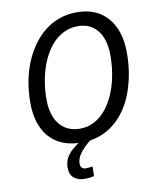

<svg xmlns="http://www.w3.org/2000/svg" viewBox="-100 -801 885 1093"><g transform="rotate(-10 343.0 -254.0)"><path d="M319 10Q238 10 182.5 -23Q127 -56 98.5 -117.5Q70 -179 70 -263Q70 -325 80.5 -383Q91 -441 112 -492.5Q133 -544 163 -586.5Q193 -629 231.5 -660Q270 -691 317.5 -708Q365 -725 419 -725Q534 -725 597.5 -651Q661 -577 661 -448Q661 -386 651 -328.5Q641 -271 622 -219.5Q603 -168 574 -126Q545 -84 507 -53.5Q469 -23 422 -6.5Q375 10 319 10ZM323 -69Q361 -69 393.5 -83Q426 -97 453 -122.5Q480 -148 501 -183.5Q522 -219 536.5 -261.5Q551 -304 558.5 -351.5Q566 -399 566 -450Q566 -543 525 -594.5Q484 -646 412 -646Q374 -646 341 -632.5Q308 -619 280.5 -594Q253 -569 231.5 -534Q210 -499 195 -456.5Q180 -414 172 -366Q164 -318 164 -266Q164 -204 183 -160Q202 -116 238 -92.5Q274 -69 323 -69ZM300 217Q263 217 239 197.5Q215 178 215 137Q215 106 228 82Q241 58 264 38Q287 18 315 0H376Q357 15 336.5 34.5Q316 54 301.5 76.5Q287 99 286 126Q286 143 294.5 151Q303 159 317 159Q327 159 337 157.5Q347 156 356 155L355 210Q342 214 328 215.5Q314 217 300 217Z"/></g></svg>

Font: Noto Sans Display
Style: Italic
Weight: 400
Italic angle: -12°
Designer: Monotype Design Team
Foundry: Monotype Imaging Inc.
Version: Version 2.003